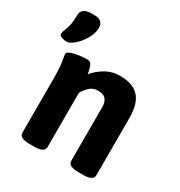

<svg xmlns="http://www.w3.org/2000/svg" viewBox="-193 -856 922 981"><g transform="rotate(30 268.5 -366.0)"><path d="M25 -545Q12 -545 -4 -550Q-20 -555 -20 -567Q-20 -576 -14 -589.5Q-8 -603 -2 -626.5Q4 -650 4 -690Q4 -710 18.5 -722Q33 -734 64 -734H83Q109 -734 121 -721.5Q133 -709 133 -690Q133 -665 121.5 -639.5Q110 -614 92.5 -592.5Q75 -571 56.5 -558Q38 -545 25 -545ZM122 2Q62 2 62 -30V-347Q62 -397 59 -424Q56 -451 53 -464.5Q50 -478 50 -488Q50 -497 63.5 -503Q77 -509 96.5 -513Q116 -517 134.5 -518.5Q153 -520 162 -520Q178 -520 185.5 -509Q193 -498 196 -483Q199 -468 202 -455Q224 -484 263 -507.5Q302 -531 351 -531Q426 -531 462 -491.5Q498 -452 498 -369V-30Q498 2 438 2H410Q350 2 350 -30V-347Q350 -376 336.5 -392.5Q323 -409 290 -409Q259 -409 239 -388.5Q219 -368 210 -351V-30Q210 2 150 2Z"/></g></svg>

Font: Asap
Style: Regular
Weight: 400
Designer: Pablo Cosgaya
Foundry: Omnibus-Type
Version: Version 3.001